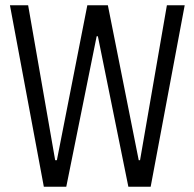

<svg xmlns="http://www.w3.org/2000/svg" viewBox="-20 -708 737 728"><path d="M146.2 0 17.7 -688H86.7L189.2 -100.6H195.7L311.1 -688H389L506 -100.6H511L612.8 -688H680.3L551.3 0H466.7L351.1 -570.5H346.5L231.3 0Z"/></svg>

Font: Saira Thin Condensed
Style: Regular
Weight: 100
Width: 3
Version: Version 1.101